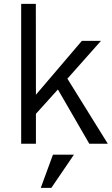

<svg xmlns="http://www.w3.org/2000/svg" viewBox="-20 -726 564 970"><path d="M524.5 0H431L272.5 -274L161.5 -151V0H87V-706.5H161L161.5 -247.5L393.5 -519.5H490L320.5 -328.5ZM239.5 223H186L247.5 55.5H353.5Z"/></svg>

Font: Acari Sans
Style: Regular
Weight: 400
Designer: Alfredo Marco Pradil and Stefan Peev (font) & Cristiano Sobral (main changes)
Foundry: Alfredo Marco Pradil and Stefan Peev (font) & Cristiano Sobral (main changes)
Version: Version 1.063; ttfautohint (v1.8.3)